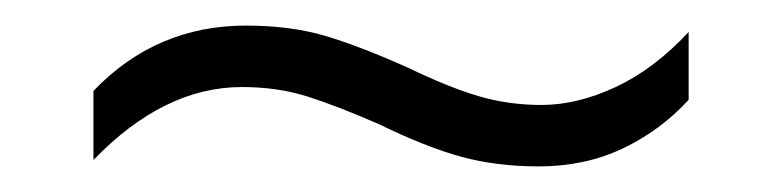

<svg xmlns="http://www.w3.org/2000/svg" viewBox="-20 -428 611 150"><path d="M276 -331Q244 -345 220.5 -352.5Q197 -360 169 -360Q108 -360 53 -303V-357Q102 -408 172 -408Q207 -408 234 -400Q261 -392 299 -375Q330 -360 353.5 -353Q377 -346 403 -346Q431 -346 461 -360Q491 -374 518 -403V-350Q496 -326 466.5 -312Q437 -298 401 -298Q368 -298 340.5 -305.5Q313 -313 276 -331Z"/></svg>

Font: RS Noto Sans Light
Style: Regular
Weight: 300
Designer: Monotype Design Team
Foundry: Monotype Imaging Inc.
Version: Version 3.10